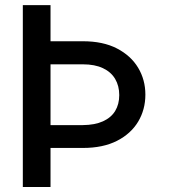

<svg xmlns="http://www.w3.org/2000/svg" viewBox="-20 -748 676 768"><path d="M71.3 -727.5H182.1V0H71.3ZM123.5 -583H311.5Q392.1 -583 447.8 -554.2Q503.4 -525.4 532.5 -477.1Q561.5 -428.7 561.5 -369.6Q561.5 -309.6 532.5 -261.2Q503.4 -212.9 447.8 -184.6Q392.1 -156.2 311.5 -156.2H123.5V-247.6H311.5Q359.4 -248 391.8 -262.7Q424.3 -277.3 440.7 -304.2Q457 -331.1 457 -367.7Q457 -404.3 440.7 -432.1Q424.3 -460 391.8 -475.3Q359.4 -490.7 311.5 -490.7H123.5Z"/></svg>

Font: Inter 20pt Medium
Style: Regular
Weight: 500
Version: Version 4.001;git-66647c0bb